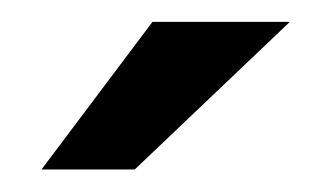

<svg xmlns="http://www.w3.org/2000/svg" viewBox="-20 -804 292 174"><path d="M118.2 -784.2H242.7L102.1 -650.4H17.6Z"/></svg>

Font: Decalotype Medium
Style: Regular
Weight: 500
Designer: Alfredo Marco Pradil
Foundry: Alfredo Marco Pradil
Version: Version 1.0